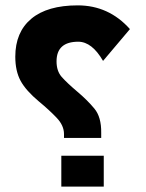

<svg xmlns="http://www.w3.org/2000/svg" viewBox="-20 -688 537 708"><path d="M206.1 0V-113.8H362.6V0ZM216 -179.4V-193.7Q216 -225.3 188.8 -253.8Q161.6 -282.4 123.3 -314Q75.6 -353.9 56 -389.9Q36.4 -425.9 36.4 -479Q36.4 -569.5 95.5 -618.9Q154.5 -668.2 266.6 -668.2Q381.1 -668.2 459.1 -580.7L360 -463.4Q319.3 -533.8 268.9 -534.2Q188.5 -534.2 188.5 -461.7Q188.5 -426.1 207.3 -404.6Q226.1 -383.1 266.2 -349.1Q302.2 -318.7 328.1 -287.5Q354 -256.2 353.2 -198.3V-179.4Z"/></svg>

Font: Arad-FD-VF Thin
Style: Regular
Weight: 100
Designer: Mohammad Darvishi
Version: Version 1.010;September 21, 2024;FontCreator 15.0.0.2992 64-